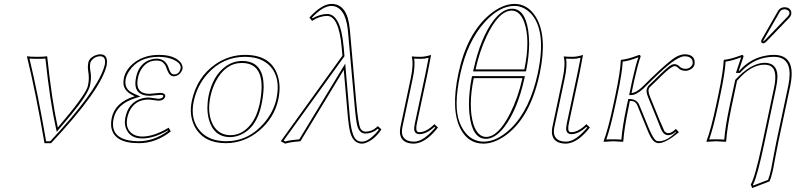

<svg xmlns="http://www.w3.org/2000/svg" viewBox="-20 -718 4056 976"><path d="M273.9 -69.8Q407.7 -226.1 424.8 -274.9Q426.8 -281.2 427.7 -286.1Q435.1 -320.3 428.2 -356.9Q424.8 -378.9 429.2 -400.9Q433.6 -421.9 461.4 -435.5Q476.1 -441.9 490.2 -441.9Q523.4 -441.9 523.9 -404.8Q523.9 -395.5 522.5 -387.2Q495.1 -262.2 239.7 9.8H206.1Q162.1 -247.1 116.7 -432.1Q132.8 -429.2 169.4 -429.2Q206.5 -429.2 219.7 -432.1Q243.7 -205.6 273.9 -69.8ZM281.2 -63 268.6 -47.9 264.2 -67.4Q234.4 -200.7 210.9 -420.4Q196.3 -418.9 169.4 -418.9Q143.1 -418.9 129.9 -419.9Q172.9 -241.2 214.4 0H235.4Q464.8 -245.6 507.3 -370.6Q510.7 -380.9 512.7 -389.2Q520 -431.2 490.2 -432.1Q460.9 -432.1 442.9 -407.2Q439.9 -402.3 439 -398.9Q435.1 -380.4 440.9 -347.7Q445.3 -319.3 437.5 -283.7Q428.2 -239.7 341.3 -134.3Q315.9 -103 281.2 -63Z M627.4 -121.1Q614.7 -61 657.2 -35.2Q677.2 -23.9 703.6 -23.9Q763.2 -24.4 837.4 -68.8L848.1 -49.8Q771.5 10.3 685.5 9.8Q553.7 9.8 544.9 -78.1Q543.5 -97.7 547.9 -118.2Q564.5 -197.3 662.6 -228Q664.6 -228.5 665 -229Q609.9 -252.4 607.4 -293Q606.9 -306.6 609.9 -321.8Q620.1 -369.1 668.9 -404.3Q718.8 -439 787.6 -439Q864.7 -439 897 -401.9Q910.6 -384.8 907.7 -367.2Q896.5 -333.5 864.7 -330.1Q842.8 -330.1 832 -357.4Q831.1 -360.4 829.6 -362.8Q818.8 -400.4 794.4 -407.7Q785.6 -410.2 775.4 -410.2Q727.1 -410.2 699.2 -367.2Q687 -348.1 681.6 -324.2Q665.5 -249 726.1 -241.7Q734.4 -240.7 742.7 -241.2Q743.2 -241.2 753.9 -242.2Q790.5 -246.1 794.9 -246.1Q822.3 -244.6 819.8 -227.1Q813.5 -206.5 785.2 -206.1Q781.2 -206.1 761.7 -209Q740.7 -211.9 735.8 -211.9Q665.5 -211.9 636.7 -149.9Q630.9 -135.7 627.4 -121.1ZM617.7 -123Q632.8 -193.8 693.8 -215.3Q713.9 -222.2 735.8 -222.2Q742.2 -222.2 767.1 -218.3Q782.2 -216.3 785.2 -215.8Q806.6 -216.8 810.1 -229Q811 -233.4 807.1 -234.4Q805.2 -234.9 803.7 -235.4Q799.3 -235.8 794.9 -235.8Q793 -235.8 766.6 -233.4Q745.1 -231.4 742.7 -231Q668.5 -231 668 -293Q668 -294.4 668 -294.9Q668.5 -309.6 671.9 -326.2Q686.5 -396 746.6 -415.5Q761.7 -419.9 775.4 -419.9Q822.8 -419.9 838.4 -369.6Q838.9 -367.7 839.4 -366.2Q848.1 -343.3 858.4 -340.8Q861.8 -340.3 864.7 -339.8Q889.2 -339.8 896.5 -365.2Q897 -367.7 897.9 -369.1Q903.3 -393.6 866.2 -412.6Q850.1 -420.4 830.6 -424.8Q810.1 -428.7 787.6 -429.2Q684.6 -429.2 636.7 -356.9Q624 -337.4 619.6 -319.8Q609.9 -272.9 643.6 -251.5Q654.3 -244.6 668.9 -238.3L694.3 -227.5L668 -219.2Q573.2 -189.5 557.6 -115.7Q538.6 -25.4 630.4 -5.4Q631.8 -4.9 632.3 -4.9Q656.2 0 685.5 0Q763.2 -0.5 835 -52.7L833.5 -55.2Q761.7 -14.2 703.6 -14.2Q641.1 -14.2 621.1 -63.5Q614.7 -80.1 614.7 -98.1Q615.2 -110.8 617.7 -123Z M1210 -397.9Q1126.5 -397.9 1077.1 -304.7Q1058.6 -269 1049.8 -228Q1031.7 -143.1 1062.5 -84Q1091.3 -31.7 1150.9 -30.8Q1211.9 -30.8 1255.9 -87.4Q1286.1 -127 1299.3 -187Q1342.3 -397 1210 -397.9ZM955.1 -205.1Q981 -326.7 1076.7 -392.6Q1145 -439 1225.6 -439Q1355.5 -439 1390.6 -336.9Q1409.2 -281.7 1395 -213.9Q1375 -119.1 1296.9 -53.2Q1221.7 9.3 1128.4 9.8Q1016.6 9.8 971.2 -71.8Q939.5 -130.9 955.1 -205.1ZM1210 -408.2Q1307.6 -408.2 1318.8 -305.2Q1320.3 -292 1320.3 -278.8Q1319.8 -237.8 1309.1 -185.1Q1283.7 -65.4 1198.2 -30.8Q1173.8 -21.5 1150.9 -21Q1064.9 -21 1041 -113.8Q1034.2 -141.6 1034.2 -172.4Q1034.7 -202.1 1040 -230Q1062 -334.5 1128.9 -381.8Q1166.5 -407.7 1210 -408.2ZM964.8 -203.1Q944.8 -108.4 1000 -48.8Q1032.2 -15.1 1081.5 -4.9Q1104 -0.5 1128.4 0Q1243.7 0 1323.7 -94.2Q1371.1 -150.4 1385.3 -216.3Q1407.7 -321.8 1353.5 -381.3Q1323.2 -413.6 1274.9 -424.3Q1251.5 -429.2 1225.6 -429.2Q1111.3 -429.2 1033.2 -340.8Q981.9 -282.2 964.8 -203.1Z M1918.9 -60.1Q1885.3 -9.8 1841.8 7.3Q1830.1 12.2 1820.8 12.2Q1776.9 12.2 1760.7 -43.5Q1752.9 -72.8 1748 -126L1727.5 -362.8L1507.3 0Q1453.6 4.4 1429.7 12.2L1407.2 0L1720.7 -435.1L1716.8 -478Q1702.6 -636.2 1642.6 -637.2Q1604.5 -636.7 1566.4 -611.8L1552.7 -628.9Q1615.2 -697.3 1664.6 -698.2Q1746.1 -698.2 1757.8 -571.8Q1757.8 -569.8 1758.3 -568.8L1789.6 -213.9Q1800.3 -84 1813.5 -62.5Q1822.8 -49.3 1837.9 -48.8Q1870.1 -48.8 1894.5 -71.3Q1897.9 -74.7 1900.9 -77.1ZM1905.8 -58.6 1900.9 -63.5Q1872.6 -39.6 1837.9 -39.1Q1807.6 -39.1 1796.4 -77.6Q1788.6 -106 1779.8 -213.4L1748 -567.9Q1734.4 -685.5 1664.6 -688Q1620.6 -687 1565.9 -628.4L1568.8 -625Q1607.4 -646.5 1642.6 -647Q1711.9 -647 1726.6 -481.4Q1726.6 -479.5 1727.1 -479L1731 -432.1L1421.9 -3.4L1430.7 1Q1456.1 -6.3 1501.5 -9.8L1734.9 -394.5L1757.8 -127Q1766.6 -24.9 1793.9 -5.4Q1805.2 2 1820.8 2Q1850.1 2 1890.1 -40Q1898.9 -49.3 1905.8 -58.6Z M2068.4 -321.8Q2083 -391.6 2073.2 -429.2L2075.7 -431.2Q2087.4 -429.2 2119.1 -429.2Q2144.5 -429.7 2171.4 -439Q2171.4 -438 2152.8 -342.8L2099.1 -90.8Q2090.8 -51.8 2105 -46.9Q2108.9 -45.9 2112.8 -45.9Q2147.9 -46.9 2188.5 -86.9L2206.1 -69.8Q2151.4 0 2099.6 10.3Q2091.8 11.7 2085.4 12.2Q2019 12.2 2013.2 -40.5Q2012.2 -55.2 2015.1 -70.8ZM2078.1 -319.8 2024.9 -68.8Q2014.2 -11.2 2063.5 0Q2074.2 2 2085.4 2Q2129.4 2 2185.5 -61.5Q2189.5 -65.9 2192.4 -69.3L2188.5 -73.2Q2148.4 -36.6 2112.8 -36.1Q2087.4 -36.1 2085.4 -61.5Q2085.4 -63.5 2085.4 -64.5Q2085.9 -75.2 2089.4 -93.3L2143.1 -345.2Q2148.4 -371.1 2158.7 -424.3Q2138.2 -418.9 2119.1 -418.9Q2103.5 -418.9 2085.4 -419.9Q2091.3 -382.3 2078.1 -319.8Z M2310.1 -344.2Q2352.5 -544.4 2466.8 -642.1Q2532.2 -697.3 2595.2 -698.2Q2661.1 -698.2 2702.1 -634.8Q2764.2 -537.1 2723.6 -344.2Q2675.3 -117.7 2546.9 -27.3Q2490.2 11.7 2438 12.2Q2361.3 12.2 2322.3 -60.5Q2270.5 -156.7 2310.1 -344.2ZM2635.7 -320.8H2388.2Q2358.9 -177.2 2386.7 -85.9Q2407.7 -22.9 2450.7 -22Q2512.7 -22 2573.2 -141.6Q2613.8 -222.2 2635.7 -320.8ZM2645.5 -365.2Q2676.8 -516.6 2644.5 -606Q2623 -663.1 2582 -664.1Q2514.6 -664.1 2452.1 -530.3Q2416.5 -453.6 2397.5 -365.2ZM2319.3 -339.4Q2284.2 -174.3 2316.9 -94Q2349.6 -13.7 2414.1 -0.5Q2426.3 2 2438 2Q2507.3 2 2577.6 -65.9Q2674.3 -161.1 2713.9 -346.2Q2759.8 -563.5 2677.2 -650.9Q2649.9 -678.7 2615.7 -686Q2605 -688 2595.2 -688Q2520 -688 2445.3 -606.9Q2355.5 -507.8 2319.3 -339.4ZM2648.4 -331.1 2645.5 -318.8Q2610.8 -161.1 2543.5 -72.3Q2497.1 -12.7 2450.7 -12.2Q2380.4 -12.2 2366.7 -135.7Q2363.8 -161.1 2363.8 -189Q2364.3 -254.4 2377.9 -323.2L2379.9 -331.1ZM2655.3 -362.8 2653.3 -355H2384.8L2387.7 -367.2Q2422.9 -525.9 2488.3 -613.3Q2534.2 -672.9 2582 -673.8Q2648.4 -673.8 2665 -563.5Q2669.4 -532.7 2669.9 -497.6Q2669.4 -433.1 2655.3 -362.8Z M2840.8 -321.8Q2855.5 -391.6 2845.7 -429.2L2848.1 -431.2Q2859.9 -429.2 2891.6 -429.2Q2917 -429.7 2943.8 -439Q2943.8 -438 2925.3 -342.8L2871.6 -90.8Q2863.3 -51.8 2877.4 -46.9Q2881.3 -45.9 2885.3 -45.9Q2920.4 -46.9 2960.9 -86.9L2978.5 -69.8Q2923.8 0 2872.1 10.3Q2864.3 11.7 2857.9 12.2Q2791.5 12.2 2785.6 -40.5Q2784.7 -55.2 2787.6 -70.8ZM2850.6 -319.8 2797.4 -68.8Q2786.6 -11.2 2835.9 0Q2846.7 2 2857.9 2Q2901.9 2 2958 -61.5Q2961.9 -65.9 2964.8 -69.3L2960.9 -73.2Q2920.9 -36.6 2885.3 -36.1Q2859.9 -36.1 2857.9 -61.5Q2857.9 -63.5 2857.9 -64.5Q2858.4 -75.2 2861.8 -93.3L2915.5 -345.2Q2920.9 -371.1 2931.2 -424.3Q2910.6 -418.9 2891.6 -418.9Q2876 -418.9 2857.9 -419.9Q2863.8 -382.3 2850.6 -319.8Z M3236.3 -429.2Q3229.5 -411.6 3221.4 -380.9Q3213.4 -350.1 3208.5 -328.6L3203.6 -307.1L3190.4 -245.1Q3212.4 -246.1 3243.7 -274.9L3291.5 -321.8Q3381.3 -408.7 3416.5 -428.7Q3440.9 -441.9 3460.4 -441.9Q3502.9 -441.9 3510.3 -411.1Q3512.2 -400.9 3510.3 -390.1Q3505.9 -369.6 3479.5 -360.4Q3471.7 -357.9 3465.3 -357.9Q3440.9 -358.4 3429.2 -371.1Q3420.4 -381.3 3409.2 -381.8Q3392.6 -381.8 3341.3 -331.5Q3334 -324.7 3326.7 -316.9L3282.2 -273.9Q3278.3 -270 3276.9 -261.2Q3274.9 -248 3285.6 -223.1L3333 -106.9Q3356 -53.7 3357.4 -51.3Q3365.7 -41.5 3377 -41Q3393.1 -41 3413.1 -60.5Q3415 -62.5 3415.5 -63L3431.2 -45.9Q3366.7 7.8 3329.1 9.8Q3305.7 9.8 3288.6 -19.5Q3279.8 -35.2 3268.6 -63L3220.7 -180.2Q3212.4 -202.1 3194.3 -204.1Q3188.5 -204.6 3181.6 -205.1L3176.8 -180.2Q3152.8 -66.9 3148.4 0L3145.5 2.9Q3143.6 2.9 3098.1 0L3048.8 2.9L3048.3 0Q3072.3 -64.5 3096.7 -180.2L3108.4 -234.9Q3133.8 -355 3135.7 -411.1L3138.2 -414.1Q3169.9 -416.5 3224.1 -437Q3227.5 -438.5 3229.5 -439Q3237.3 -437 3236.3 -429.2ZM3225.1 -426.8Q3175.8 -407.7 3145.5 -404.8Q3142.6 -347.2 3118.2 -232.9L3106.4 -177.7Q3083 -67.9 3062 -8.8Q3078.6 -10.3 3098.1 -9.8Q3122.1 -9.8 3138.7 -8.3Q3143.6 -73.7 3166.5 -182.1L3173.8 -214.8H3181.6Q3217.8 -213.4 3230 -183.6L3277.8 -66.9Q3302.7 -6.8 3319.3 -1.5Q3324.2 0 3329.1 0Q3360.4 0 3392.6 -25.4Q3404.3 -34.7 3417 -46.4L3415 -48.8Q3396 -31.2 3377 -30.8Q3354 -30.8 3340.8 -60.1Q3338.4 -65.9 3333 -79.6Q3327.1 -95.2 3323.7 -103L3276.4 -219.2Q3264.2 -248 3267.1 -263.2Q3270.5 -275.4 3275.4 -281.2L3319.8 -324.2Q3377 -380.9 3394 -388.7Q3402.3 -392.1 3409.2 -392.1Q3424.8 -391.1 3436.5 -377.9Q3446.8 -368.7 3465.3 -368.2Q3485.4 -368.2 3497.1 -385.3Q3499.5 -389.2 3500.5 -392.1Q3505.4 -423.3 3473.6 -430.7Q3466.8 -432.1 3460.4 -432.1Q3422.9 -432.1 3335.9 -350.6Q3320.8 -336.4 3298.3 -314.9L3250.5 -267.6Q3214.8 -235.4 3190.4 -234.9H3178.2L3193.8 -309.1Q3210.4 -384.3 3225.1 -426.8Z M3737.3 -356.9Q3794.4 -422.9 3877.9 -436Q3895.5 -439 3913.6 -439Q4026.4 -439 3999 -291.5Q3998 -285.6 3997.1 -280.8L3936 5.9Q3930.2 32.7 3920.9 83.5Q3913.1 126 3909.7 144Q3900.9 184.1 3891.6 204.1L3803.7 237.8L3796.4 220.2Q3817.9 183.6 3854 15.6Q3855 10.7 3856 5.9L3915 -272.9Q3936 -372.1 3887.7 -386.2Q3877.4 -389.2 3865.7 -389.2Q3797.9 -389.2 3730 -311Q3727.5 -308.6 3726.6 -307.1L3699.7 -180.2Q3675.8 -66.9 3671.4 0L3668.5 2.9Q3666.5 2.9 3621.1 0L3571.8 2.9L3571.3 0Q3595.2 -64.5 3619.6 -180.2L3631.3 -234.9Q3656.7 -355 3658.7 -411.1L3661.1 -414.1Q3692.9 -416.5 3747.1 -437Q3750.5 -438.5 3752.4 -439Q3760.3 -437 3759.3 -429.2L3734.9 -356.9ZM3967.8 -681.2Q3993.7 -681.2 4001.5 -660.2Q4003.4 -652.8 4002.4 -646Q3999.5 -635.3 3992.7 -627.9L3875 -505.9Q3867.2 -498.5 3860.8 -498Q3849.6 -498 3849.6 -507.8Q3849.6 -509.8 3849.6 -511.2Q3850.6 -515.6 3854 -521L3936 -664.1Q3946.8 -680.7 3967.8 -681.2ZM3744.6 -350.6 3741.7 -347.2H3721.2L3725.1 -359.9Q3736.8 -397 3747.6 -426.8Q3698.2 -408.2 3668.5 -404.8Q3665.5 -347.2 3641.1 -232.9L3629.4 -177.7Q3606 -67.9 3585 -8.8Q3601.6 -10.3 3621.1 -9.8Q3645 -9.8 3661.6 -8.3Q3666.5 -73.7 3689.5 -182.1L3717.3 -311.5L3718.8 -313.5Q3795.4 -396 3865.7 -398.9Q3930.7 -398.9 3932.1 -330.6Q3932.1 -328.6 3932.1 -327.1Q3931.6 -303.7 3924.8 -271L3865.7 8.3Q3830.1 176.8 3809.6 216.8Q3808.1 219.2 3807.6 220.7L3809.1 225.1L3884.3 196.3Q3892.1 176.8 3899.9 142.1Q3903.8 124 3911.1 82Q3920.4 30.8 3926.3 3.9L3987.3 -283.2Q4013.2 -410.2 3938 -426.8Q3926.3 -429.2 3913.6 -429.2Q3818.8 -429.2 3750 -356.4Q3747.1 -353 3744.6 -350.6ZM3967.8 -670.9Q3951.7 -669.9 3944.8 -659.2L3862.8 -516.1Q3860.8 -512.2 3859.4 -508.8Q3859.4 -508.8 3859.4 -508.3L3860.8 -507.8Q3864.3 -509.8 3867.7 -513.2L3985.4 -635.3Q3990.2 -640.6 3992.7 -647.9Q3995.6 -662.6 3978.5 -668.9Q3972.7 -670.9 3967.8 -670.9Z"/></svg>

Font: Linux Biolinum Outline O
Style: Italic
Weight: 400
Italic angle: -12°
Designer: Philipp H. Poll
Foundry: Philipp H. Poll
Version: Version 0.6.2